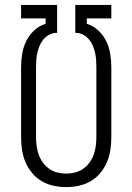

<svg xmlns="http://www.w3.org/2000/svg" viewBox="-20 -755 540 783"><path d="M250 8Q224 8 198.5 2.5Q173 -3 150.5 -16Q128 -29 111 -49.5Q94 -70 84 -93.5Q74 -117 70 -143Q66 -169 66 -195V-481Q66 -508 70.5 -535.5Q75 -563 87 -587.5Q99 -612 119.5 -631Q140 -650 166 -658V-680H66V-735H213V-621H207Q192 -620 179 -612.5Q166 -605 156.5 -593.5Q147 -582 141.5 -568.5Q136 -555 132.5 -540.5Q129 -526 128 -511Q127 -496 127 -481V-195Q127 -177 129.5 -159Q132 -141 138 -124Q144 -107 155 -92Q166 -77 181 -66.5Q196 -56 214 -51.5Q232 -47 250 -47Q268 -47 286 -51.5Q304 -56 319 -66.5Q334 -77 345 -92Q356 -107 362 -124Q368 -141 370.5 -159Q373 -177 373 -195V-481Q373 -496 372 -511Q371 -526 367.5 -540.5Q364 -555 358.5 -568.5Q353 -582 343.5 -593.5Q334 -605 321 -612.5Q308 -620 293 -621H287V-735H434V-680H334V-658Q360 -650 380.5 -631Q401 -612 413 -587.5Q425 -563 429.5 -535.5Q434 -508 434 -481V-195Q434 -169 430 -143Q426 -117 416 -93.5Q406 -70 389 -49.5Q372 -29 349.5 -16Q327 -3 301.5 2.5Q276 8 250 8Z"/></svg>

Font: Iosevka Curly Light
Style: Regular
Weight: 300
Monospace: yes
Designer: Belleve Invis
Foundry: Belleve Invis
Version: Version 22.1.2; ttfautohint (v1.8.4)